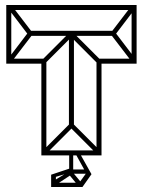

<svg xmlns="http://www.w3.org/2000/svg" viewBox="-20 -620 570 766"><path d="M158 0 145 -13 257 -125 270 -112ZM145 0V-20H385V0ZM145 0V-380H165V0ZM372 0 260 -112 273 -125 385 -13ZM6 -366V-386H154V-366ZM25 -372 11 -384 94 -493 107 -479ZM5 -366V-600H25V-366ZM255 -110V-481H275V-110ZM365 0V-380H385V0ZM94 -479 11 -588 25 -600 107 -493ZM158 -365 145 -378 257 -490 270 -477ZM371 -365 259 -477 272 -490 384 -378ZM93 -477V-497H437V-477ZM376 -366V-386H524V-366ZM6 -580V-600H524V-580ZM507 -372 425 -479 438 -493 521 -384ZM505 -366V-600H525V-366ZM438 -479 425 -493 507 -600 521 -588ZM184 126 190 109H309V126ZM292 121 255 76 269 66 309 114ZM184 126V77H203V119ZM289 119 323 72 345 75 309 126ZM198 87 184 77 259 52 268 66ZM271 73 262 56H334L340 73ZM329 80 275 -18H293L345 75ZM202 118 190 104 270 55 275 70ZM256 -18H272V74H256ZM265 0V-18H292L289 0Z"/></svg>

Font: Octagon Variable
Style: Regular
Weight: 400
Designer: Alexander Royter, Emma Schmalisch, Felix Willnauer, Friederike Temme, Greta Wachholz, Jason Tsiakas, Julia Baskal, Julia
Foundry: Type Design @ HAW Hamburg
Version: Version 1.000